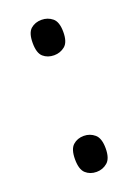

<svg xmlns="http://www.w3.org/2000/svg" viewBox="-111 -584 462 642"><g transform="rotate(-20 120.0 -263.5)"><path d="M120 -408Q97 -408 81.5 -421.5Q66 -435 66 -471Q66 -507 81.5 -520.5Q97 -534 120 -534Q142 -534 158.5 -520.5Q175 -507 175 -471Q175 -435 158.5 -421.5Q142 -408 120 -408ZM120 7Q97 7 81.5 -7Q66 -21 66 -57Q66 -93 81.5 -107Q97 -121 120 -121Q142 -121 158.5 -107Q175 -93 175 -57Q175 -21 158.5 -7Q142 7 120 7Z"/></g></svg>

Font: Noto Serif Tamil Condensed
Style: Regular
Weight: 400
Width: 3
Designer: Indian Type Foundry, Tom Grace, and the Monotype Design Team
Foundry: Monotype Imaging Inc.
Version: Version 2.004; ttfautohint (v1.8.4.7-5d5b)